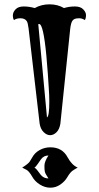

<svg xmlns="http://www.w3.org/2000/svg" viewBox="-20 -850 454 882"><path d="M369.6 -757.8Q357.4 -766.1 344 -766.1Q330.6 -766.1 323.5 -763.2Q316.4 -760.3 312.5 -754.4Q306.2 -745.6 302.7 -719.2L257.3 -281.7Q252.9 -255.4 239.3 -242.2Q225.6 -229 210.2 -229Q194.8 -229 180.4 -243.2Q166 -257.3 162.1 -282.2L111.3 -719.2Q107.9 -745.6 103 -752.9Q93.8 -766.1 74.5 -766.1Q55.2 -766.1 44.4 -757.8Q39.1 -764.6 39.1 -779.3Q39.1 -793.9 51.5 -807.1Q64 -820.3 88.9 -820.3Q113.8 -820.3 139.6 -813Q169.9 -830.1 207.5 -830.1Q245.1 -830.1 273.9 -813Q297.9 -820.3 324 -820.3Q350.1 -820.3 362.5 -806.9Q375 -793.5 375 -781.2Q375 -765.1 369.6 -757.8ZM195.8 -310.5Q206.5 -315.9 206.5 -383.3Q206.5 -412.1 204.1 -444.3L199.7 -511.7Q187 -695.8 168.9 -731.4Q163.1 -742.7 155.8 -738.8ZM82 -80.1Q109.4 -97.2 116.5 -107.7Q123.5 -118.2 127.9 -126.5Q139.6 -148.4 162.4 -160.9Q185.1 -173.3 211.4 -173.3Q266.1 -173.3 290.5 -127.4Q310.1 -91.3 336.9 -80.1Q329.6 -75.7 323.2 -72.3Q316.9 -68.8 311.5 -64.5Q300.3 -55.2 289.1 -35.9Q277.8 -16.6 257.1 -2.2Q236.3 12.2 211.4 12.2Q186.5 12.2 163.3 -2.2Q140.1 -16.6 127.9 -38.6Q113.8 -63 102.3 -69.6Q90.8 -76.2 82 -80.1ZM202.6 -135.7Q191.9 -135.7 183.6 -131.6Q175.3 -127.4 168.9 -119.1Q162.6 -110.8 159.9 -106.2Q157.2 -101.6 153.3 -96.7Q144 -83 138.2 -80.1Q146 -75.7 152.6 -66.2Q159.2 -56.6 168 -45.9Q181.2 -30.3 202.6 -30.3Q199.7 -35.6 196.5 -40.3Q193.4 -44.9 190.4 -50Q187.5 -55.2 185.8 -62.3Q184.1 -69.3 184.1 -88.6Q184.1 -107.9 202.6 -135.7Z"/></svg>

Font: Rye
Style: Regular
Weight: 400
Designer: Nicole Fally
Foundry: Nicole Fally
Version: Version 1.001